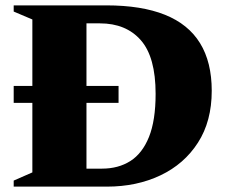

<svg xmlns="http://www.w3.org/2000/svg" viewBox="-20 -695 841 715"><path d="M31 -312V-375H421.5V-312ZM559.5 -345.5Q559.5 -482.5 504.5 -545.2Q449.5 -608 352 -608H212.5L193 -675H376Q507 -675 594.2 -640Q681.5 -605 725 -534.2Q768.5 -463.5 768.5 -357Q768.5 -243.5 717.2 -163.8Q666 -84 577.5 -42Q489 0 378 0H193L212.5 -67H360Q420.5 -67 465.2 -95.2Q510 -123.5 534.8 -185Q559.5 -246.5 559.5 -345.5ZM31 0V-22.5L100.5 -53V-622.5L31 -652V-675H302V0Z"/></svg>

Font: Newsreader 24pt ExtraBold
Style: Regular
Weight: 800
Designer: Hugues Gentile
Foundry: Production Type
Version: Version 1.003